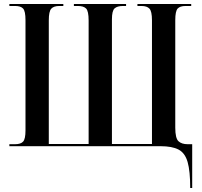

<svg xmlns="http://www.w3.org/2000/svg" viewBox="-20 -734 1012 964"><path d="M935 210Q935 125 922 79.5Q909 34 876.5 17Q844 0 786 0H27V-10H56Q84 -10 96 -23Q108 -36 108 -79V-633Q108 -678 96 -691Q84 -704 56 -704H27V-714H298V-704H278Q250 -704 237.5 -690.5Q225 -677 225 -632V-11H425V-631Q425 -678 412.5 -691Q400 -704 371 -704H351V-714H613V-704H597Q569 -704 555.5 -692Q542 -680 542 -637V-11H743V-632Q743 -677 730.5 -690.5Q718 -704 690 -704H670V-714H940V-704H912Q884 -704 872 -691Q860 -678 860 -633V-93Q860 -40 876 -25Q892 -10 922 -10H945V210Z"/></svg>

Font: Noto Serif Display Condensed SemiBold
Style: Regular
Weight: 600
Width: 3
Designer: Monotype Design Team
Foundry: Monotype Imaging Inc.
Version: Version 2.009